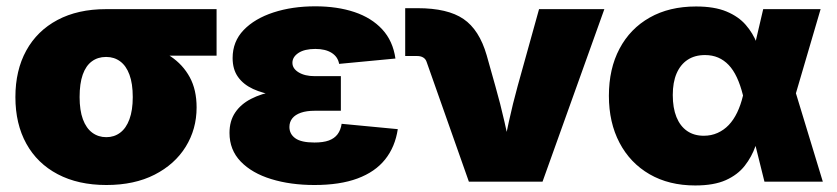

<svg xmlns="http://www.w3.org/2000/svg" viewBox="-20 -564 2598 596"><path d="M310.1 10.3Q222.7 10.3 159.2 -23.2Q95.7 -56.6 61.8 -117.9Q27.8 -179.2 27.8 -262.7Q27.8 -345.7 61.5 -407Q95.2 -468.3 158.4 -502Q221.7 -535.6 308.6 -535.6H652.3V-391.1H414.1L308.6 -387.2Q283.7 -387.2 265.1 -373.5Q246.6 -359.9 236.8 -332.3Q227.1 -304.7 227.1 -262.7Q227.1 -221.7 237.3 -193.8Q247.6 -166 266.4 -152.1Q285.2 -138.2 310.1 -138.2Q334.5 -138.2 353 -152.1Q371.6 -166 381.8 -193.8Q392.1 -221.7 392.1 -262.7Q392.1 -304.7 381.8 -332.3Q371.6 -359.9 353 -373.5Q334.5 -387.2 310.1 -387.2V-438.5Q369.6 -438.5 420.7 -426.5Q471.7 -414.6 509.8 -388.9Q547.9 -363.3 569.1 -324.2Q590.3 -285.2 590.3 -230.5Q590.3 -163.1 556.4 -108.4Q522.5 -53.7 459.7 -21.7Q397 10.3 310.1 10.3Z M956.1 10.3Q881.8 10.3 822 -8.1Q762.2 -26.4 727.3 -62.5Q692.4 -98.6 692.4 -151.4Q692.4 -188.5 710 -214.6Q727.5 -240.7 759.3 -257.1Q791 -273.4 833.3 -281Q875.5 -288.6 924.8 -288.6H1038.1V-220.2H957Q931.6 -220.2 914.1 -214.1Q896.5 -208 887.5 -196.8Q878.4 -185.5 878.4 -169.9Q878.4 -147.9 896.7 -134.8Q915 -121.6 956.1 -121.6Q983.4 -121.6 1000.7 -127.9Q1018.1 -134.3 1027.8 -147.2Q1037.6 -160.2 1040.5 -179.7L1214.8 -163.1Q1206.5 -107.9 1175.5 -69.1Q1144.5 -30.3 1089.8 -10Q1035.2 10.3 956.1 10.3ZM926.8 -261.7Q877.9 -261.7 836.9 -267.8Q795.9 -273.9 765.6 -287.8Q735.4 -301.8 718.8 -325.2Q702.1 -348.6 702.1 -383.8Q702.1 -435.1 736.3 -470.7Q770.5 -506.3 828.9 -525.4Q887.2 -544.4 958.5 -544.4Q1026.9 -544.4 1080.1 -526.6Q1133.3 -508.8 1166.5 -472.9Q1199.7 -437 1207.5 -382.3L1032.7 -365.7Q1028.8 -387.7 1009.5 -399.9Q990.2 -412.1 959 -412.1Q925.3 -412.1 906.5 -399.7Q887.7 -387.2 887.7 -369.1Q887.7 -351.1 907 -339.4Q926.3 -327.6 957 -327.6H1038.1V-261.7Z M1435.5 0 1304.2 -372.1Q1301.3 -380.9 1293.7 -385.5Q1286.1 -390.1 1274.9 -390.1H1237.8V-538.6H1276.4Q1369.6 -538.6 1418.7 -505.1Q1467.8 -471.7 1490.7 -392.6L1517.6 -296.9Q1533.2 -242.2 1545.9 -186.3Q1558.6 -130.4 1571.3 -67.9H1535.2Q1547.4 -130.4 1559.6 -186.3Q1571.8 -242.2 1586.9 -296.9L1653.3 -535.6H1856L1664.1 0Z M2138.2 11.7Q2056.6 11.7 1996.3 -23.2Q1936 -58.1 1903.1 -120.8Q1870.1 -183.6 1870.1 -266.6Q1870.1 -350.6 1903.1 -412.8Q1936 -475.1 1996.8 -509.5Q2057.6 -543.9 2140.6 -543.9Q2197.8 -543.9 2235.1 -528.3Q2272.5 -512.7 2294.9 -486.8Q2317.4 -460.9 2329.6 -429.4Q2341.8 -397.9 2348.6 -365.7H2397.5L2449.2 -279.3L2534.2 0H2353L2286.1 -269Q2278.3 -300.3 2267.3 -323.7Q2256.3 -347.2 2241.9 -362.3Q2227.5 -377.4 2209.2 -385.3Q2190.9 -393.1 2168.5 -393.1Q2136.7 -393.1 2114.5 -378.4Q2092.3 -363.8 2080.3 -336.2Q2068.4 -308.6 2068.4 -269Q2068.4 -229 2079.8 -200.7Q2091.3 -172.4 2112.8 -157.5Q2134.3 -142.6 2164.6 -142.6Q2188 -142.6 2207.5 -151.4Q2227.1 -160.2 2242.2 -176Q2257.3 -191.9 2268.3 -214.8Q2279.3 -237.8 2286.1 -266.1L2349.1 -535.6H2527.3L2448.2 -266.1L2396 -177.7H2344.7Q2336.9 -144 2325.2 -110.6Q2313.5 -77.1 2291.7 -49.3Q2270 -21.5 2233.2 -4.9Q2196.3 11.7 2138.2 11.7Z"/></svg>

Font: Inter 20pt Black
Style: Regular
Weight: 900
Version: Version 4.001;git-66647c0bb